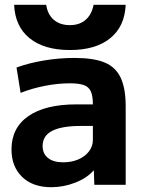

<svg xmlns="http://www.w3.org/2000/svg" viewBox="-20 -772 600 802"><path d="M194 10Q117 10 72.5 -33Q28 -76 28 -148Q28 -238 98.5 -287Q169 -336 299 -336H368Q368 -371 359.5 -390Q351 -409 330.5 -416.5Q310 -424 272 -424Q222 -424 168 -413.5Q114 -403 66 -384L49 -490Q101 -509 164.5 -519.5Q228 -530 291 -530Q371 -530 417 -511Q463 -492 484 -447.5Q505 -403 505 -328V0H374L372 -60H371Q343 -28 294 -9Q245 10 194 10ZM244 -94Q279 -94 307 -106Q335 -118 351.5 -139.5Q368 -161 368 -187V-246H319Q238 -246 198 -225.5Q158 -205 158 -162Q158 -130 180.5 -112Q203 -94 244 -94ZM272 -563Q165 -563 104 -612Q43 -661 39 -752H173Q179 -711 205 -689Q231 -667 272 -667Q312 -667 337.5 -689Q363 -711 371 -752H505Q501 -661 440 -612Q379 -563 272 -563Z"/></svg>

Font: M PLUS 1
Style: Bold
Weight: 700
Designer: Coji Morishita
Foundry: UNDERFOREST DESIGN
Version: Version 1.001